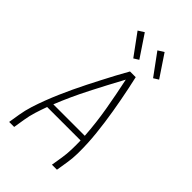

<svg xmlns="http://www.w3.org/2000/svg" viewBox="-282 -1066 1165 1165"><g transform="rotate(45 300.0 -483.5)"><path d="M39 0 51 -74Q58 -117 71.5 -159.5Q85 -202 101 -244Q117 -286 135 -327.5Q153 -369 172.5 -410.5Q192 -452 212.5 -492.5Q233 -533 254 -573.5Q275 -614 296.5 -654.5Q318 -695 341 -735H390Q399 -695 407.5 -654.5Q416 -614 423.5 -573.5Q431 -533 438 -492Q445 -451 450.5 -410Q456 -369 460.5 -327.5Q465 -286 467 -244Q469 -202 468.5 -159Q468 -116 461 -74L449 0H406L418 -74Q424 -112 425 -150.5Q426 -189 425 -227H138Q124 -189 112 -150.5Q100 -112 94 -74L82 0ZM423 -265Q416 -371 398 -475Q380 -579 358 -682Q302 -579 249 -475.5Q196 -372 153 -265ZM469 -805 368 -943 406 -967 501 -825ZM299 -805 198 -943 236 -967 331 -825Z"/></g></svg>

Font: Iosevka Curly XLtEx
Style: Italic
Weight: 200
Width: 7
Italic angle: -9°
Monospace: yes
Designer: Belleve Invis
Foundry: Belleve Invis
Version: Version 11.1.0; ttfautohint (v1.8.3)